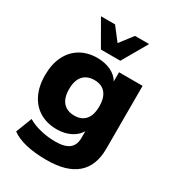

<svg xmlns="http://www.w3.org/2000/svg" viewBox="-229 -928 1141 1254"><g transform="rotate(30 341.0 -301.5)"><path d="M54.7 131.8 101.6 10.7Q139.6 34.2 195.8 47.9Q252 61.5 307.6 61.5Q377.9 61.5 411.6 35.6Q445.3 9.8 445.3 -45.9V-95.7Q422.9 -56.6 377.9 -34.7Q333 -12.7 276.4 -12.7Q203.1 -12.7 148.4 -44.9Q93.8 -77.1 64 -137.7Q34.2 -198.2 34.2 -281.2Q34.2 -364.3 64 -424.8Q93.8 -485.4 148.4 -517.6Q203.1 -549.8 275.4 -549.8Q332 -549.8 377 -528.8Q421.9 -507.8 443.4 -469.7V-539.1H621.1V-65.4Q621.1 64.5 544.9 129.4Q468.8 194.3 319.3 194.3Q140.6 194.3 54.7 131.8ZM331.1 -147.5Q384.8 -147.5 414.1 -181.2Q443.4 -214.8 443.4 -281.2Q443.4 -347.7 414.1 -381.3Q384.8 -415 331.1 -415Q276.4 -415 246.1 -381.3Q215.8 -347.7 215.8 -281.2Q215.8 -214.8 246.1 -181.2Q276.4 -147.5 331.1 -147.5ZM158.2 -796.9H264.6L339.8 -699.2L415 -796.9H521.5L413.1 -608.4H266.6Z"/></g></svg>

Font: Min Sans Black
Style: Regular
Weight: 900
Designer: Jinseong-Kim, NotoSansCJK, Nunito
Foundry: Jinseong-Kim
Version: Version 1.000